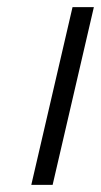

<svg xmlns="http://www.w3.org/2000/svg" viewBox="-20 -520 284 540"><path d="M128 0 244 -500H184L68 0Z"/></svg>

Font: RazerF5 Light
Style: Italic
Weight: 300
Foundry: Razer Inc.
Version: Version 2